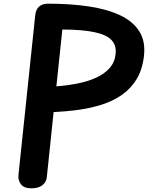

<svg xmlns="http://www.w3.org/2000/svg" viewBox="-20 -1024 824 1044"><path d="M150.5 0Q111.5 0 94.2 -21.5Q77 -43 80.5 -74L171.5 -940.5Q175 -973.5 193.2 -988.8Q211.5 -1004 241.5 -1004Q364 -1004 463.5 -989Q563 -974 633 -941Q703 -908 737.2 -854Q771.5 -800 763 -722Q755 -647.5 723.8 -595.2Q692.5 -543 644 -509Q595.5 -475 534.8 -455.5Q474 -436 406.8 -426.8Q339.5 -417.5 271.5 -414.5L234.5 -60Q232 -34.5 210.8 -17.2Q189.5 0 150.5 0ZM286.5 -554.5Q346 -559 401.5 -570Q457 -581 502 -601.2Q547 -621.5 575.2 -653Q603.5 -684.5 608.5 -729.5Q614 -776.5 586.8 -805.8Q559.5 -835 494 -849Q428.5 -863 319 -863.5Z"/></svg>

Font: Edu SA Hand Cursive
Style: Regular
Weight: 400
Designer: Tina and Corey Anderson, Eben Sorkin, Mirko Velimirovic
Foundry: Google for Education
Version: Version 2.000